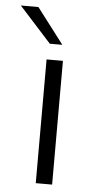

<svg xmlns="http://www.w3.org/2000/svg" viewBox="-83 -722 373 754"><g transform="rotate(5 103.5 -345.0)"><path d="M94.7 -550.3 -31.7 -689.9H37.6L144 -550.3ZM87.4 0V-487.8H151.9V0Z"/></g></svg>

Font: HK Grotesk Legacy
Style: Regular
Weight: 400
Designer: Alfredo Marco Pradil
Foundry: Hanken Design Co.
Version: Version 2.022;PS 002.022;hotconv 1.0.88;makeotf.lib2.5.64775